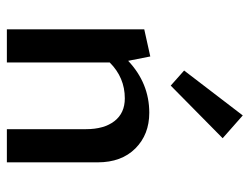

<svg xmlns="http://www.w3.org/2000/svg" viewBox="-106 -638 744 573"><g transform="rotate(90 266.5 -352.0)"><path d="M393 -644 236 -489 191 -529 325 -704ZM317 -425Q382 -425 423.5 -383.5Q465 -342 465 -271V0H366V-236Q366 -290 342 -321Q318 -352 274 -352Q212 -352 167 -307V0H68V-410L149 -428L162 -362Q229 -425 317 -425Z"/></g></svg>

Font: EauTest Semibold
Style: Regular
Weight: 600
Designer: Christian Thalmann (Catharsis Fonts)
Version: Version 0.001;PS 000.001;hotconv 1.0.88;makeotf.lib2.5.64775